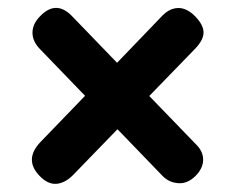

<svg xmlns="http://www.w3.org/2000/svg" viewBox="-20 -578 579 474"><path d="M78.5 -143Q38 -184 80.5 -228L190 -341.5L78.5 -457Q60 -476 60.2 -497.8Q60.5 -519.5 79.5 -538.5Q118.5 -578.5 157.5 -538.5L269 -423L381.5 -540Q399.5 -558 420.2 -558.2Q441 -558.5 461.5 -538Q482 -517 482.5 -498.5Q483 -480 462 -458L348.5 -341L464.5 -221Q482 -203.5 481.5 -182.8Q481 -162 462.5 -143.5Q443 -124 420 -125.8Q397 -127.5 381.5 -143.5L270 -259L160 -145.5Q140.5 -126 119.5 -124.2Q98.5 -122.5 78.5 -143Z"/></svg>

Font: Fraunces 72pt SuperSoft Black
Style: Regular
Weight: 900
Version: Version 1.000;[0bf87f6ff]